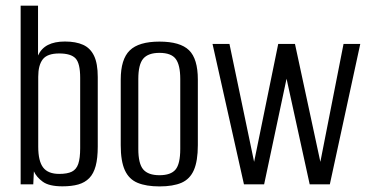

<svg xmlns="http://www.w3.org/2000/svg" viewBox="-20 -650 1302 677"><path d="M200.1 7Q152.8 7 130.6 -9.4Q108.4 -25.7 99.5 -45.8L97.3 0H52.8V-630H114.1V-454.4Q125.6 -479.4 149.1 -491.5Q172.6 -503.6 208.9 -503.6Q247.4 -503.6 273 -492Q298.5 -480.5 311.6 -453.3Q324.7 -426.2 324.7 -378.3V-133.3Q324.7 -92 317.4 -64.9Q310.1 -37.7 294.8 -22Q279.5 -6.3 256.1 0.4Q232.7 7 200.1 7ZM188.7 -36.8Q217.4 -36.8 233.4 -44.7Q249.3 -52.6 256 -72.3Q262.7 -92.1 262.7 -127.3V-376Q262.7 -426.5 246.5 -444Q230.2 -461.5 188.7 -461.5Q146.8 -461.5 130.8 -440.8Q114.8 -420.1 114.8 -379.6V-133Q114.8 -81.8 132.2 -59.3Q149.5 -36.8 188.7 -36.8Z M542.3 7.3Q495.7 7.3 465.3 -5.3Q434.8 -17.8 420.2 -49.8Q405.7 -81.7 405.7 -138V-369.4Q405.7 -441.2 437.5 -472.2Q469.3 -503.3 542.3 -503.3Q615.4 -503.3 646.5 -472.9Q677.6 -442.6 677.6 -369.4V-138.2Q677.6 -82.5 663.7 -50.5Q649.8 -18.6 620.1 -5.6Q590.3 7.3 542.3 7.3ZM542.3 -32.2Q582.4 -32.2 599 -52.2Q615.6 -72.2 615.6 -124.8V-371.6Q615.6 -420.7 599.7 -442.1Q583.8 -463.6 542.3 -463.6Q502.6 -463.6 485.1 -443.2Q467.7 -422.8 467.7 -371.6V-124.8Q467.7 -72.9 485.1 -52.5Q502.6 -32.2 542.3 -32.2Z M840.2 0 729.4 -495H789.1L876 -79.3L961 -495H1020.1L1109.6 -79.3L1191.3 -495H1250.3L1143 0H1072L990.4 -372.5L911.3 0Z"/></svg>

Font: Alumni Sans Thin
Style: Regular
Weight: 100
Designer: Robert E. Leuschke
Foundry: Robert E. Leuschke
Version: Version 1.018